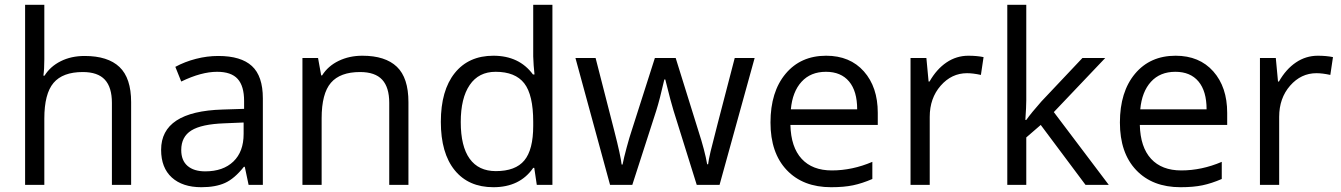

<svg xmlns="http://www.w3.org/2000/svg" viewBox="-20 -780 5658 810"><path d="M452.1 0V-346.2Q452.1 -411.6 422.4 -443.8Q392.6 -476.1 329.1 -476.1Q244.6 -476.1 205.8 -430.2Q167 -384.3 167 -279.8V0H85.9V-759.8H167V-529.8Q167 -488.3 163.1 -460.9H168Q191.9 -499.5 236.1 -521.7Q280.3 -543.9 336.9 -543.9Q435.1 -543.9 484.1 -497.3Q533.2 -450.7 533.2 -349.1V0Z M1028.8 0 1012.7 -76.2H1008.8Q968.8 -25.9 929 -8.1Q889.2 9.8 829.6 9.8Q750 9.8 704.8 -31.2Q659.7 -72.3 659.7 -147.9Q659.7 -310.1 918.9 -317.9L1009.8 -320.8V-354Q1009.8 -417 982.7 -447Q955.6 -477.1 896 -477.1Q829.1 -477.1 744.6 -436L719.7 -498Q759.3 -519.5 806.4 -531.7Q853.5 -543.9 900.9 -543.9Q996.6 -543.9 1042.7 -501.5Q1088.9 -459 1088.9 -365.2V0ZM845.7 -57.1Q921.4 -57.1 964.6 -98.6Q1007.8 -140.1 1007.8 -214.8V-263.2L926.8 -259.8Q830.1 -256.3 787.4 -229.7Q744.6 -203.1 744.6 -147Q744.6 -103 771.2 -80.1Q797.9 -57.1 845.7 -57.1Z M1622.1 0V-346.2Q1622.1 -411.6 1592.3 -443.8Q1562.5 -476.1 1499 -476.1Q1415 -476.1 1376 -430.7Q1336.9 -385.3 1336.9 -280.8V0H1255.9V-535.2H1321.8L1335 -461.9H1338.9Q1363.8 -501.5 1408.7 -523.2Q1453.6 -544.9 1508.8 -544.9Q1605.5 -544.9 1654.3 -498.3Q1703.1 -451.7 1703.1 -349.1V0Z M2233.9 -71.8H2229.5Q2173.3 9.8 2061.5 9.8Q1956.5 9.8 1898.2 -62Q1839.8 -133.8 1839.8 -266.1Q1839.8 -398.4 1898.4 -471.7Q1957 -544.9 2061.5 -544.9Q2170.4 -544.9 2228.5 -465.8H2234.9L2231.4 -504.4L2229.5 -542V-759.8H2310.5V0H2244.6ZM2071.8 -58.1Q2154.8 -58.1 2192.1 -103.3Q2229.5 -148.4 2229.5 -249V-266.1Q2229.5 -379.9 2191.7 -428.5Q2153.8 -477.1 2070.8 -477.1Q1999.5 -477.1 1961.7 -421.6Q1923.8 -366.2 1923.8 -265.1Q1923.8 -162.6 1961.4 -110.4Q1999 -58.1 2071.8 -58.1Z M2919.4 0 2821.3 -314Q2812 -342.8 2786.6 -444.8H2782.7Q2763.2 -359.4 2748.5 -313L2647.5 0H2553.7L2407.7 -535.2H2492.7Q2544.4 -333.5 2571.5 -228Q2598.6 -122.6 2602.5 -85.9H2606.4Q2611.8 -113.8 2623.8 -158Q2635.7 -202.1 2644.5 -228L2742.7 -535.2H2830.6L2926.3 -228Q2953.6 -144 2963.4 -86.9H2967.3Q2969.2 -104.5 2977.8 -141.1Q2986.3 -177.7 3079.6 -535.2H3163.6L3015.6 0Z M3486.3 9.8Q3367.7 9.8 3299.1 -62.5Q3230.5 -134.8 3230.5 -263.2Q3230.5 -392.6 3294.2 -468.8Q3357.9 -544.9 3465.3 -544.9Q3565.9 -544.9 3624.5 -478.8Q3683.1 -412.6 3683.1 -304.2V-252.9H3314.5Q3316.9 -158.7 3362.1 -109.9Q3407.2 -61 3489.3 -61Q3575.7 -61 3660.2 -97.2V-24.9Q3617.2 -6.3 3578.9 1.7Q3540.5 9.8 3486.3 9.8ZM3464.4 -477.1Q3399.9 -477.1 3361.6 -435.1Q3323.2 -393.1 3316.4 -318.8H3596.2Q3596.2 -395.5 3562 -436.3Q3527.8 -477.1 3464.4 -477.1Z M4065.4 -544.9Q4101.1 -544.9 4129.4 -539.1L4118.2 -463.9Q4085 -471.2 4059.6 -471.2Q3994.6 -471.2 3948.5 -418.5Q3902.3 -365.7 3902.3 -287.1V0H3821.3V-535.2H3888.2L3897.5 -436H3901.4Q3931.2 -488.3 3973.1 -516.6Q4015.1 -544.9 4065.4 -544.9Z M4309.6 -273.9Q4330.6 -303.7 4373.5 -352.1L4546.4 -535.2H4642.6L4425.8 -307.1L4657.7 0H4559.6L4370.6 -252.9L4309.6 -200.2V0H4229.5V-759.8H4309.6V-356.9Q4309.6 -330.1 4305.7 -273.9Z M4960.4 9.8Q4841.8 9.8 4773.2 -62.5Q4704.6 -134.8 4704.6 -263.2Q4704.6 -392.6 4768.3 -468.8Q4832 -544.9 4939.5 -544.9Q5040 -544.9 5098.6 -478.8Q5157.2 -412.6 5157.2 -304.2V-252.9H4788.6Q4791 -158.7 4836.2 -109.9Q4881.3 -61 4963.4 -61Q5049.8 -61 5134.3 -97.2V-24.9Q5091.3 -6.3 5053 1.7Q5014.6 9.8 4960.4 9.8ZM4938.5 -477.1Q4874 -477.1 4835.7 -435.1Q4797.4 -393.1 4790.5 -318.8H5070.3Q5070.3 -395.5 5036.1 -436.3Q5002 -477.1 4938.5 -477.1Z M5539.6 -544.9Q5575.2 -544.9 5603.5 -539.1L5592.3 -463.9Q5559.1 -471.2 5533.7 -471.2Q5468.8 -471.2 5422.6 -418.5Q5376.5 -365.7 5376.5 -287.1V0H5295.4V-535.2H5362.3L5371.6 -436H5375.5Q5405.3 -488.3 5447.3 -516.6Q5489.3 -544.9 5539.6 -544.9Z"/></svg>

Font: Sahel FD
Style: FD
Weight: 400
Foundry: Saber Rastikerdar (saber.rastikerdar@gmail.com)
Version: Version 3.3.1